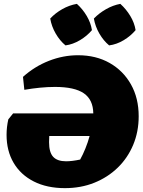

<svg xmlns="http://www.w3.org/2000/svg" viewBox="-20 -960 738 994"><path d="M316 14Q223 14 155 -20.5Q87 -55 50.5 -117Q14 -179 14 -262Q14 -302 23 -342L48 -373H463Q462 -444 414 -477Q366 -510 265 -510Q227 -510 186.5 -506Q146 -502 106 -495L99 -562Q159 -616 233 -645Q307 -674 384 -674Q477 -674 547.5 -634Q618 -594 658 -523Q698 -452 698 -358Q698 -278 669.5 -210Q641 -142 589.5 -92Q538 -42 468.5 -14Q399 14 316 14ZM234 -224Q234 -171 255.5 -148Q277 -125 322 -125Q353 -125 395 -134Q409 -159 422 -191Q435 -223 444 -256H235Q234 -239 234 -224ZM378 -940Q408 -913 429 -877.5Q450 -842 456 -804Q431 -774 394 -752Q357 -730 319 -725Q290 -749 268.5 -786Q247 -823 240 -864Q266 -892 302 -912.5Q338 -933 378 -940ZM603 -940Q633 -913 654.5 -877.5Q676 -842 682 -804Q657 -774 620.5 -752Q584 -730 545 -725Q516 -749 494.5 -786Q473 -823 466 -864Q493 -892 529 -912.5Q565 -933 603 -940Z"/></svg>

Font: Piazzolla Black
Style: Italic
Weight: 900
Italic angle: -11.3°
Designer: Juan Pablo del Peral
Foundry: Huerta Tipografica
Version: Version 1.330